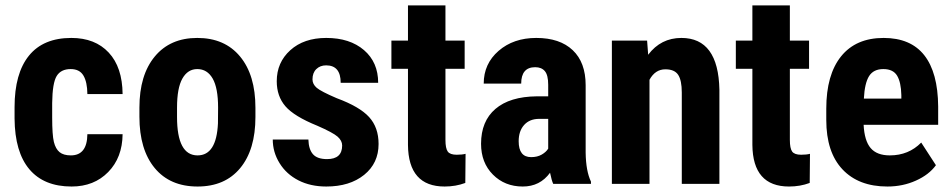

<svg xmlns="http://www.w3.org/2000/svg" viewBox="-20 -678 3507 708"><path d="M241.2 -105Q301.3 -105 302.2 -183.1H432.1Q431.2 -96.7 378.9 -43.5Q326.7 9.8 244.1 9.8Q142.1 9.8 88.4 -53.7Q34.7 -117.2 33.7 -240.7V-282.7Q33.7 -407.2 86.7 -472.7Q139.6 -538.1 243.2 -538.1Q330.6 -538.1 380.9 -484.1Q431.2 -430.2 432.1 -331.1H302.2Q301.8 -375.5 287.6 -399.4Q273.4 -423.3 240.7 -423.3Q204.6 -423.3 189 -397.7Q173.3 -372.1 172.4 -298.3V-244.6Q172.4 -180.2 178.7 -154.5Q185.1 -128.9 199.7 -116.9Q214.4 -105 241.2 -105Z M494.1 -281.2Q494.1 -401.4 550.8 -469.7Q607.4 -538.1 707.5 -538.1Q808.6 -538.1 865.2 -469.7Q921.9 -401.4 921.9 -280.3V-246.6Q921.9 -126 865.7 -58.1Q809.6 9.8 708.5 9.8Q606.9 9.8 550.5 -58.3Q494.1 -126.5 494.1 -247.6ZM632.8 -246.6Q632.8 -105 708.5 -105Q778.3 -105 783.7 -223.1L784.2 -281.2Q784.2 -353.5 764.2 -388.4Q744.1 -423.3 707.5 -423.3Q672.4 -423.3 652.6 -388.4Q632.8 -353.5 632.8 -281.2Z M1241.7 -141.6Q1241.7 -159.2 1224.9 -174.1Q1208 -189 1149.9 -214.4Q1064.5 -249 1032.5 -286.1Q1000.5 -323.2 1000.5 -378.4Q1000.5 -447.8 1050.5 -492.9Q1100.6 -538.1 1183.1 -538.1Q1270 -538.1 1322.3 -493.2Q1374.5 -448.2 1374.5 -372.6H1236.3Q1236.3 -437 1182.6 -437Q1160.6 -437 1146.5 -423.3Q1132.3 -409.7 1132.3 -385.3Q1132.3 -367.7 1147.9 -354.2Q1163.6 -340.8 1221.7 -315.9Q1306.2 -284.7 1341.1 -246.3Q1376 -208 1376 -147Q1376 -76.2 1322.8 -33.2Q1269.5 9.8 1183.1 9.8Q1125 9.8 1080.6 -12.9Q1036.1 -35.6 1011 -76.2Q985.8 -116.7 985.8 -163.6H1117.2Q1118.2 -127.4 1134 -109.4Q1149.9 -91.3 1186 -91.3Q1241.7 -91.3 1241.7 -141.6Z M1622.6 -658.2V-528.3H1693.4V-424.3H1622.6V-162.1Q1622.6 -130.9 1631.1 -119.1Q1639.6 -107.4 1664.1 -107.4Q1684.1 -107.4 1696.8 -110.8L1695.8 -3.4Q1660.6 9.8 1619.6 9.8Q1485.8 9.8 1484.4 -143.6V-424.3H1423.3V-528.3H1484.4V-658.2Z M2020 0Q2014.2 -12.2 2008.3 -41Q1971.2 9.8 1907.7 9.8Q1841.3 9.8 1797.6 -34.2Q1753.9 -78.1 1753.9 -147.9Q1753.9 -231 1806.9 -276.4Q1859.9 -321.8 1959.5 -322.8H2001.5V-365.2Q2001.5 -400.9 1989.3 -415.5Q1977.1 -430.2 1953.6 -430.2Q1901.9 -430.2 1901.9 -369.6H1763.7Q1763.7 -442.9 1818.6 -490.5Q1873.5 -538.1 1957.5 -538.1Q2044.4 -538.1 2092 -492.9Q2139.6 -447.8 2139.6 -363.8V-115.2Q2140.6 -46.9 2159.2 -8.3V0ZM1938.5 -98.6Q1961.4 -98.6 1977.5 -107.9Q1993.7 -117.2 2001.5 -129.9V-239.7H1968.3Q1933.1 -239.7 1912.8 -217.3Q1892.6 -194.8 1892.6 -157.2Q1892.6 -98.6 1938.5 -98.6Z M2366.2 -528.3 2370.1 -476.1Q2417 -538.1 2492.7 -538.1Q2628.9 -538.1 2632.8 -347.2V0H2494.1V-336.9Q2494.1 -381.8 2480.7 -402.1Q2467.3 -422.4 2433.6 -422.4Q2396 -422.4 2375 -383.8V0H2236.3V-528.3Z M2892.6 -658.2V-528.3H2963.4V-424.3H2892.6V-162.1Q2892.6 -130.9 2901.1 -119.1Q2909.7 -107.4 2934.1 -107.4Q2954.1 -107.4 2966.8 -110.8L2965.8 -3.4Q2930.7 9.8 2889.6 9.8Q2755.9 9.8 2754.4 -143.6V-424.3H2693.4V-528.3H2754.4V-658.2Z M3252.4 9.8Q3146 9.8 3086.4 -53.7Q3026.9 -117.2 3026.9 -235.4V-277.3Q3026.9 -402.3 3081.5 -470.2Q3136.2 -538.1 3238.3 -538.1Q3337.9 -538.1 3388.2 -474.4Q3438.5 -410.6 3439.5 -285.6V-217.8H3164.6Q3167.5 -159.2 3190.4 -132.1Q3213.4 -105 3261.2 -105Q3330.6 -105 3377 -152.3L3431.2 -68.8Q3405.8 -33.7 3357.4 -12Q3309.1 9.8 3252.4 9.8ZM3165.5 -314.5H3303.7V-327.1Q3302.7 -374.5 3288.1 -398.9Q3273.4 -423.3 3237.3 -423.3Q3201.2 -423.3 3184.8 -397.5Q3168.5 -371.6 3165.5 -314.5Z"/></svg>

Font: Roboto Condensed
Style: Bold
Weight: 700
Designer: Google
Version: Version 2.134; 2016